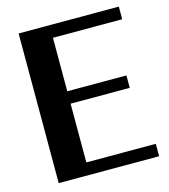

<svg xmlns="http://www.w3.org/2000/svg" viewBox="-107 -796 776 881"><g transform="rotate(-15 281.0 -355.5)"><path d="M63 0H540V-59H210V-338H491V-397H210V-651H539V-711H63Z"/></g></svg>

Font: Aerodynamic
Style: Regular
Weight: 500
Designer: Google
Version: Version 2.000980; 2014